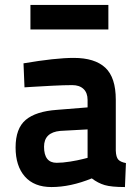

<svg xmlns="http://www.w3.org/2000/svg" viewBox="-20 -745 566 776"><path d="M448 -342V-136Q449 -110 458 -100Q467 -90 489 -86L485 11Q430 11 403 3Q376 -5 351 -24Q265 11 188 11Q118 11 80.5 -31.5Q43 -74 43 -149Q43 -226 84 -260.5Q125 -295 210 -301L334 -311V-341Q334 -370 317.5 -385.5Q301 -401 272 -401Q239 -401 191 -398.5Q143 -396 111 -394L79 -392L75 -489Q204 -511 278 -511Q363 -511 405.5 -471.5Q448 -432 448 -342ZM334 -222 224 -216Q158 -210 158 -152Q158 -87 209 -87Q233 -87 264 -92Q295 -97 314 -102L334 -107ZM103 -626V-725H418V-626Z"/></svg>

Font: TitilliumText22L Rg
Style: Bold
Weight: 700
Designer: Campivisivi
Foundry: Campivisivi
Version: 1.000